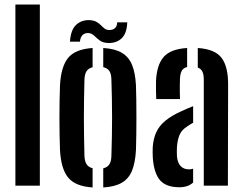

<svg xmlns="http://www.w3.org/2000/svg" viewBox="-20 -820 1073 848"><path d="M48 0V-800H156V0Z M245 -157Q244 -185.5 243.2 -222.5Q242.5 -259.5 242.5 -299Q242.5 -338.5 243.2 -376Q244 -413.5 245 -443.5Q249.5 -526 281 -564.5Q312.5 -603 389 -608V-523Q370.5 -518.5 362.2 -505.5Q354 -492.5 353 -469.5Q352 -425.5 351.2 -383.5Q350.5 -341.5 350.5 -300Q350.5 -258.5 351.2 -216.5Q352 -174.5 353 -131Q354 -107.5 362.5 -94.5Q371 -81.5 389 -77V8Q313 3 281.2 -35.5Q249.5 -74 245 -157ZM436 8V-76.5Q454.5 -81 463 -94.2Q471.5 -107.5 472 -131Q473.5 -175 474.2 -217Q475 -259 475 -300.5Q475 -342 474.2 -383.8Q473.5 -425.5 472 -469.5Q471.5 -493.5 463.2 -506.2Q455 -519 436 -523.5V-608Q487.5 -605 518.2 -586.8Q549 -568.5 563.2 -533.5Q577.5 -498.5 580.5 -443.5Q581.5 -414.5 582 -377.8Q582.5 -341 582.5 -301.2Q582.5 -261.5 582 -224.2Q581.5 -187 580.5 -157Q577.5 -102 563.2 -66.5Q549 -31 518.2 -13Q487.5 5 436 8ZM497.5 -721.5H542Q540.5 -673.5 518 -651.5Q495.5 -629.5 458.5 -630Q434 -631 420.2 -641.5Q406.5 -652 395.8 -662.5Q385 -673 370.5 -674Q355.5 -675 345.2 -665.8Q335 -656.5 333 -636H289Q292.5 -689 316.8 -710.8Q341 -732.5 375.5 -731Q394.5 -730 406 -723.5Q417.5 -717 425.8 -708.5Q434 -700 441.8 -694Q449.5 -688 461 -687.5Q479 -687 488.2 -696.2Q497.5 -705.5 497.5 -721.5Z M655 -121Q654.5 -132 654.2 -145Q654 -158 654.5 -169Q657 -207 670 -235.5Q683 -264 710 -286.5Q737 -309 782.5 -329.5Q795.5 -335.5 808 -340.8Q820.5 -346 833 -351V-278Q827.5 -275 821.5 -271.2Q815.5 -267.5 809 -263Q781.5 -246.5 772.2 -222.2Q763 -198 761.5 -169Q761 -159.5 761 -149.5Q761 -139.5 761.5 -129.5Q764 -101.5 777.5 -86.8Q791 -72 815 -72Q824 -72 833 -75V-14Q811 7 772 7Q714.5 7 687.5 -23.2Q660.5 -53.5 655 -121ZM670 -382.5Q669.5 -394.5 669 -418.8Q668.5 -443 669 -461Q672 -532.5 702.5 -568Q733 -603.5 806.5 -608V-524Q791 -520.5 783.5 -508.5Q776 -496.5 775 -473Q774.5 -463.5 774.2 -446.5Q774 -429.5 774.2 -412Q774.5 -394.5 775 -382.5ZM880 0V-469.5Q880 -490.5 874 -503.5Q868 -516.5 853.5 -521.5V-608Q929.5 -603 958.8 -564.2Q988 -525.5 987.5 -445L986.5 0Z"/></svg>

Font: Big Shoulders Stencil Display Thin
Style: Bold
Weight: 700
Version: Version 2.001